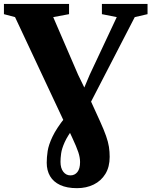

<svg xmlns="http://www.w3.org/2000/svg" viewBox="-40 -763 770 976"><path d="M351.5 193.5Q300 193.5 265.8 177.5Q231.5 161.5 214.5 132.5Q197.5 103.5 197.5 64Q197.5 37 202.2 5.2Q207 -26.5 226.8 -68.2Q246.5 -110 291 -166L375 -286L416 -383L553.5 -676L478 -691V-743H710V-691L645 -676L390.5 -183.5L336.5 -116.5Q303 -72 288.5 -39.5Q274 -7 270.8 17Q267.5 41 267.5 59.5Q267.5 92 281.8 110.2Q296 128.5 318 128.5Q340 128.5 353.5 111.5Q367 94.5 367 61Q367 37.5 358 10.5Q349 -16.5 327.5 -62.5L307.5 -105.5L287.5 -141L36.5 -676L-20 -691V-743H311V-691L230.5 -676L357 -383L414 -266L468.5 -146.5Q488.5 -102.5 499.2 -71.8Q510 -41 513.8 -16.2Q517.5 8.5 517.5 34.5Q517.5 85.5 495.8 121Q474 156.5 436.5 175Q399 193.5 351.5 193.5Z"/></svg>

Font: Merriweather 60pt Black
Style: Regular
Weight: 900
Version: Version 2.100